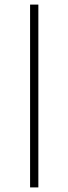

<svg xmlns="http://www.w3.org/2000/svg" viewBox="-20 -749 298 836"><path d="M111 -729H147V67H111Z"/></svg>

Font: Mona Sans VF XLt
Style: Regular
Weight: 200
Designer: Deni Anggara
Foundry: GitHub
Version: Version 2.000;Glyphs 3.2.3 (3260)